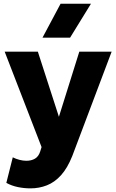

<svg xmlns="http://www.w3.org/2000/svg" viewBox="-20 -787 622 1030"><path d="M144 223.5Q109 223.5 75.5 216.5Q42 209.5 14 194L48.5 57Q65 65.5 84.5 70.5Q104 75.5 121 75.5Q148.5 75.5 167.8 64Q187 52.5 195.5 26L203 2L5 -510H183L296 -160.5L405.5 -510H579L367.5 50.5Q341.5 115.5 307.2 153.2Q273 191 231.5 207.2Q190 223.5 144 223.5ZM208 -585 305 -767H468L356 -585Z"/></svg>

Font: Geologica Thin Roman
Style: Bold
Weight: 700
Version: Version 1.010;gftools[0.9.28]